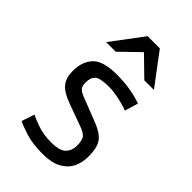

<svg xmlns="http://www.w3.org/2000/svg" viewBox="-233 -854 950 950"><g transform="rotate(45 242.0 -379.0)"><path d="M69.3 -31.2 91.8 -98.6Q108.9 -89.4 150.9 -74.5Q192.9 -59.6 245.6 -59.6Q306.6 -59.6 328.1 -82Q349.6 -104.5 349.6 -137.2Q349.6 -167.5 341.6 -185.1Q333.5 -202.6 296.9 -216.3L173.8 -261.2Q117.7 -281.7 95.2 -309.6Q72.8 -337.4 72.8 -385.7Q72.8 -451.2 108.9 -489.3Q145 -527.3 240.7 -527.3Q295.4 -527.3 341.1 -518.8Q386.7 -510.3 415 -499L394 -428.7Q379.4 -435.1 355.5 -441.4Q331.5 -447.8 305.7 -452.4Q279.8 -457 257.8 -457Q194.8 -457 176.5 -441.2Q158.2 -425.3 158.2 -390.1Q158.2 -366.2 167.2 -354.7Q176.3 -343.3 202.6 -333L324.2 -285.6Q367.7 -269 389.9 -250.2Q412.1 -231.4 419.9 -205.1Q427.7 -178.7 427.7 -138.2Q427.7 -97.7 410.9 -63.7Q394 -29.8 356.7 -9.5Q319.3 10.7 257.8 10.7Q185.5 10.7 136.2 -5.4Q86.9 -21.5 69.3 -31.2ZM88.9 -603 213.4 -769H298.8L423.3 -603H356L256.3 -700.2L156.2 -603Z"/></g></svg>

Font: Monda
Style: Regular
Weight: 400
Designer: Vernon Adams
Foundry: Vernon Adams
Version: Version 2.100; ttfautohint (v1.8.3)